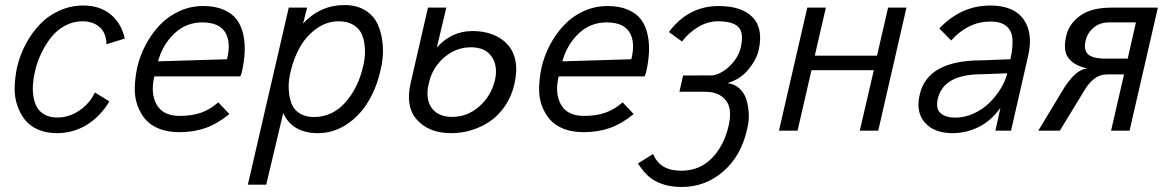

<svg xmlns="http://www.w3.org/2000/svg" viewBox="-20 -518 4636 761"><path d="M205.6 9.8Q163.6 9.8 131.1 -4.4Q98.6 -18.6 79.1 -43Q59.6 -67.4 48.3 -100.6Q37.1 -133.8 38.1 -171.9Q39.1 -210 47.4 -251Q59.1 -299.8 82 -343.3Q105 -386.7 137.7 -421.1Q170.4 -455.6 215.1 -475.8Q259.8 -496.1 310.1 -496.1Q376 -496.1 418.7 -460.7Q461.4 -425.3 474.6 -365.2L401.9 -342.8Q401.4 -386.2 375.5 -409.9Q349.6 -433.6 306.6 -433.6Q269.5 -433.6 236.8 -415.8Q204.1 -397.9 181.4 -368.4Q158.7 -338.9 142.8 -305.2Q127 -271.5 118.7 -235.4Q112.3 -208.5 110.6 -183.3Q108.9 -158.2 112.8 -134Q116.7 -109.9 127.2 -92Q137.7 -74.2 158 -63.2Q178.2 -52.2 207 -52.2Q253.4 -52.2 294.4 -79.8Q335.4 -107.4 356 -151.4L413.6 -116.2Q377.4 -55.7 323.5 -22.9Q269.5 9.8 205.6 9.8Z M689.9 5.9Q645.5 5.9 611.3 -7.6Q577.1 -21 556.6 -44.7Q536.1 -68.4 524.7 -100.6Q513.2 -132.8 514.2 -170.2Q515.1 -207.5 523.4 -249Q534.7 -297.9 557.9 -341.3Q581.1 -384.8 613.8 -419.2Q646.5 -453.6 690.9 -473.9Q735.4 -494.1 785.2 -494.1Q832.5 -494.1 866.5 -479.5Q900.4 -464.8 918.5 -440.4Q936.5 -416 944.1 -381.6Q951.7 -347.2 949.7 -310.1Q947.8 -272.9 938 -230L932.6 -215.3H591.8Q575.7 -147.5 601.1 -103Q626.5 -58.6 692.4 -58.6Q739.3 -58.6 775.4 -70.8Q811.5 -83 845.2 -112.3L889.2 -65.9Q840.8 -26.9 794.2 -10.5Q747.6 5.9 689.9 5.9ZM606.4 -274.9 879.9 -283.2Q896.5 -351.6 872.3 -390.4Q848.1 -429.2 781.7 -429.2Q717.3 -429.2 670.9 -385Q624.5 -340.8 606.4 -274.9Z M962.4 213.9 1124.5 -487.8H1197.3L1181.2 -424.8Q1249.5 -498 1345.7 -498Q1393.1 -498 1427.2 -477.3Q1461.4 -456.5 1477.5 -420.7Q1493.7 -384.8 1497.3 -337.4Q1501 -290 1487.3 -236.3Q1471.7 -167.5 1437.7 -112.3Q1403.8 -57.1 1352.1 -23.7Q1300.3 9.8 1240.2 9.8Q1139.2 9.8 1102.5 -69.8L1035.2 213.9ZM1223.6 -54.2Q1296.9 -54.2 1347.9 -111.1Q1398.9 -168 1418.5 -252Q1427.7 -287.6 1426.5 -320.6Q1425.3 -353.5 1415.5 -378.7Q1405.8 -403.8 1381.8 -418.7Q1357.9 -433.6 1322.8 -433.6Q1275.4 -433.6 1235.1 -405Q1194.8 -376.5 1169.9 -333Q1145 -289.6 1132.3 -236.3Q1123 -200.2 1124.3 -167.2Q1125.5 -134.3 1134.8 -109.1Q1144 -84 1167 -69.1Q1189.9 -54.2 1223.6 -54.2Z M1768.6 9.8Q1681.2 9.8 1633.5 -42.2Q1585.9 -94.2 1607.4 -188L1676.3 -487.8H1749L1711.4 -329.6Q1769.5 -395 1853 -395Q1896 -395 1931.4 -381.8Q1966.8 -368.7 1991 -342.5Q2015.1 -316.4 2022.9 -277.1Q2030.8 -237.8 2019 -185.1Q2007.8 -136.7 1982.2 -98.6Q1956.5 -60.5 1922.4 -37.4Q1888.2 -14.2 1849.1 -2.2Q1810.1 9.8 1768.6 9.8ZM1772.5 -54.7Q1832.5 -54.7 1879.6 -96.2Q1926.8 -137.7 1941.9 -200.7Q1954.1 -257.3 1928.5 -293.9Q1902.8 -330.6 1846.7 -330.6Q1790.5 -330.6 1745.8 -294.7Q1701.2 -258.8 1684.1 -205.1L1676.3 -172.9Q1668 -118.7 1693.6 -86.7Q1719.2 -54.7 1772.5 -54.7Z M2292.5 5.9Q2248 5.9 2213.9 -7.6Q2179.7 -21 2159.2 -44.7Q2138.7 -68.4 2127.2 -100.6Q2115.7 -132.8 2116.7 -170.2Q2117.7 -207.5 2126 -249Q2137.2 -297.9 2160.4 -341.3Q2183.6 -384.8 2216.3 -419.2Q2249 -453.6 2293.5 -473.9Q2337.9 -494.1 2387.7 -494.1Q2435.1 -494.1 2469 -479.5Q2502.9 -464.8 2521 -440.4Q2539.1 -416 2546.6 -381.6Q2554.2 -347.2 2552.2 -310.1Q2550.3 -272.9 2540.5 -230L2535.2 -215.3H2194.3Q2178.2 -147.5 2203.6 -103Q2229 -58.6 2294.9 -58.6Q2341.8 -58.6 2377.9 -70.8Q2414.1 -83 2447.8 -112.3L2491.7 -65.9Q2443.4 -26.9 2396.7 -10.5Q2350.1 5.9 2292.5 5.9ZM2209 -274.9 2482.4 -283.2Q2499 -351.6 2474.9 -390.4Q2450.7 -429.2 2384.3 -429.2Q2319.8 -429.2 2273.4 -385Q2227.1 -340.8 2209 -274.9Z M2682.1 223.1Q2636.7 223.1 2603 210.7Q2569.3 198.2 2549.3 179.7Q2529.3 161.1 2508.3 129.9L2568.8 92.3Q2595.2 158.7 2679.7 158.7Q2752 158.7 2800.5 109.9Q2849.1 61 2867.7 -18.6Q2883.8 -86.9 2856.7 -120.6Q2829.6 -154.3 2774.9 -154.3H2672.9L2687.5 -218.8L2805.7 -219.2Q2844.2 -227.1 2876 -260Q2907.7 -293 2916 -330.1Q2929.2 -386.7 2907.2 -410.2Q2885.3 -433.6 2826.2 -433.6Q2785.2 -433.6 2747.8 -411.4Q2710.4 -389.2 2683.1 -353.5L2631.3 -391.1Q2708 -494.1 2828.6 -494.1Q2920.4 -494.1 2963.6 -449Q3006.8 -403.8 2986.3 -315.9Q2977.5 -280.8 2946.3 -242.4Q2915 -204.1 2863.3 -188.5Q2890.6 -185.5 2910.2 -168Q2929.7 -150.4 2938 -124.5Q2946.3 -98.6 2947.8 -66.7Q2949.2 -34.7 2940.4 -2.9Q2917 100.6 2846.2 161.9Q2775.4 223.1 2682.1 223.1Z M3067.4 0 3179.7 -487.8H3253.4L3209.5 -297.4H3456.1L3500 -487.8H3572.8L3460.9 0H3387.7L3443.4 -239.7H3196.3L3141.1 0Z M3755.4 9.8Q3682.6 9.8 3645.8 -32Q3608.9 -73.7 3625.5 -143.6Q3656.2 -278.8 3870.1 -278.8L3984.9 -283.2Q3995.1 -329.6 3992.9 -362.8Q3990.7 -396 3969 -414.3Q3947.3 -432.6 3905.3 -432.6Q3817.4 -432.6 3750 -357.4L3703.1 -405.3Q3789.6 -496.1 3904.8 -496.1Q3998 -496.1 4037.1 -441.2Q4076.2 -386.2 4054.7 -294.9L3987.3 0H3925.3L3945.3 -90.8Q3908.2 -38.6 3858.6 -14.4Q3809.1 9.8 3755.4 9.8ZM3766.6 -51.8Q3803.7 -51.8 3839.4 -68.1Q3875 -84.5 3901.4 -110.4Q3927.7 -136.2 3946.5 -167Q3965.3 -197.8 3972.2 -227.5L3869.6 -223.6Q3719.7 -223.6 3696.8 -126Q3688 -87.4 3707.8 -69.6Q3727.5 -51.8 3766.6 -51.8Z M4095.2 0 4198.2 -170.4Q4246.6 -245.6 4291.5 -246.6Q4239.7 -256.8 4215.8 -286.6Q4191.9 -316.4 4206.1 -376Q4216.8 -422.9 4260.7 -455.3Q4304.7 -487.8 4386.2 -487.8H4569.3L4457 0H4383.8L4435.1 -223.1H4368.7Q4338.9 -223.1 4315.7 -204.8Q4292.5 -186.5 4272 -149.9L4180.7 0ZM4363.3 -285.6H4449.7L4482.4 -429.2H4375Q4339.8 -429.2 4314.9 -408.7Q4290 -388.2 4282.7 -356Q4274.4 -321.3 4292 -303.5Q4309.6 -285.6 4363.3 -285.6Z"/></svg>

Font: HK Grotesk Italic
Style: Regular
Weight: 400
Italic angle: -13°
Designer: Alfredo Marco Pradil and Stefan Peev
Foundry: Hanken Design Co.
Version: Version 1.000;PS 001.000;hotconv 1.0.88;makeotf.lib2.5.64775